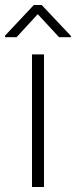

<svg xmlns="http://www.w3.org/2000/svg" viewBox="-43 -745 303 765"><path d="M132.3 0H84.5V-528.3H132.3ZM239.7 -601.6V-596.7H192.4L107.4 -688.5L22.9 -596.7H-22.9V-603L91.8 -725.1H123Z"/></svg>

Font: Heebo ExtraLight
Style: Regular
Weight: 250
Designer: Oded Ezer
Foundry: Ezer Type House
Version: Version 3.100